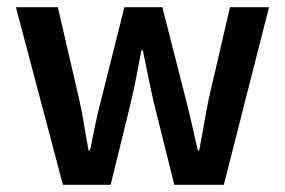

<svg xmlns="http://www.w3.org/2000/svg" viewBox="-20 -511 788 531"><path d="M154 0 24 -491H140L199 -236Q207 -201 212.5 -166Q218 -131 225 -95H229Q236 -131 243.5 -166.5Q251 -202 260 -236L324 -491H429L494 -236Q503 -201 511 -166Q519 -131 527 -95H531Q538 -131 544 -166Q550 -201 557 -236L616 -491H724L599 0H462L405 -229Q397 -264 390 -298.5Q383 -333 375 -372H371Q364 -333 357 -298Q350 -263 342 -228L286 0Z"/></svg>

Font: Source Sans Pro SemiBold
Style: Regular
Weight: 600
Designer: Paul D. Hunt
Foundry: Adobe Systems Incorporated
Version: Version 2.045;hotconv 1.0.109;makeotfexe 2.5.65596